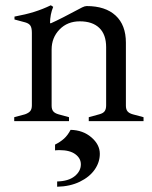

<svg xmlns="http://www.w3.org/2000/svg" viewBox="-20 -460 579 729"><path d="M525 -15V0H317V-15L357 -26Q372 -30 377.5 -38Q383 -46 383 -60V-281Q383 -329 357 -354Q331 -379 283 -379Q236 -379 206 -348Q176 -317 176 -272V-59Q176 -45 182 -37.5Q188 -30 202 -26L242 -15V0H34V-15L75 -26Q89 -31 95 -38.5Q101 -46 101 -60V-335Q101 -354 95.5 -362.5Q90 -371 76 -375L35 -386V-397Q78 -405 110 -415Q142 -425 173 -440L182 -434Q170 -405 170 -372H174Q208 -387 292 -432Q302 -437 309 -437Q380 -437 419 -401Q458 -365 458 -298V-59Q458 -45 464 -37.5Q470 -30 484 -26ZM197 229Q240 228 263.5 209Q287 190 287 164Q287 141 266 125.5Q245 110 206 110Q195 110 189 111V89Q209 79 223 66.5Q237 54 248 33Q295 34 327 61.5Q359 89 359 124Q359 156 339.5 184Q320 212 283 230Q246 248 197 249Z"/></svg>

Font: Ibarra Real Nova
Style: Regular
Weight: 400
Designer: Jose Maria Ribagorda & Octavio Pardo
Foundry: Jose Maria Ribagorda
Version: Version 1.014